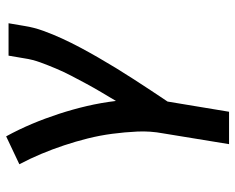

<svg xmlns="http://www.w3.org/2000/svg" viewBox="-92 -486 783 640"><g transform="rotate(-90 300.0 -166.5)"><path d="M139 205 175 -15Q183 -58 181 -100.5Q179 -143 173.5 -184.5Q168 -226 158 -266Q148 -306 135 -345Q122 -384 106.5 -421Q91 -458 72 -494L165 -538Q188 -496 206.5 -452Q225 -408 240 -362Q255 -316 266 -269Q277 -222 283 -172Q298 -197 312.5 -221.5Q327 -246 340.5 -271Q354 -296 367 -321Q380 -346 391 -372Q402 -398 411.5 -424Q421 -450 425 -477L434 -530H542L533 -477Q528 -445 516.5 -413.5Q505 -382 491 -351.5Q477 -321 461 -291Q445 -261 428 -231.5Q411 -202 393 -172.5Q375 -143 356.5 -114.5Q338 -86 319 -57Q300 -28 281 0L247 205Z"/></g></svg>

Font: Iosevka Curly Slab SmBdExObl
Style: Regular
Weight: 600
Width: 7
Italic angle: -9°
Monospace: yes
Designer: Belleve Invis
Foundry: Belleve Invis
Version: Version 11.1.0; ttfautohint (v1.8.3)